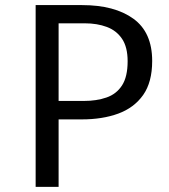

<svg xmlns="http://www.w3.org/2000/svg" viewBox="-20 -726 655 746"><path d="M571.3 -489.2Q571.3 -406.7 536.2 -356.9Q501 -307.2 439.5 -284.6Q377.9 -262.1 297.9 -262.1H207.7V0H118.5V-706.2H299Q425.1 -706.2 498.2 -653.3Q571.3 -600.5 571.3 -489.2ZM475.9 -488.2Q475.9 -542.6 454.4 -574.9Q432.8 -607.2 395.1 -621.3Q357.4 -635.4 309.7 -635.4H207.7V-333.8H306.2Q355.4 -333.8 393.8 -347.2Q432.3 -360.5 454.1 -394.1Q475.9 -427.7 475.9 -488.2Z"/></svg>

Font: FiraCode Nerd Font
Style: Regular
Weight: 400
Designer: Carrois Corporate, Edenspiekermann AG, Nikita Prokopov
Foundry: Carrois Corporate, Edenspiekermann AG, Nikita Prokopov
Version: Version 6.002;Nerd Fonts 2.1.0